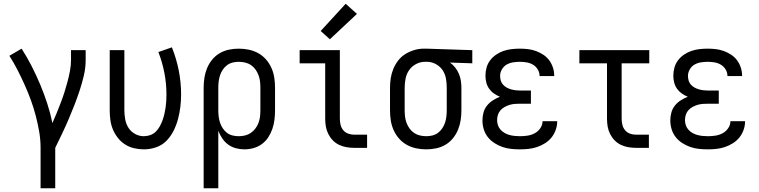

<svg xmlns="http://www.w3.org/2000/svg" viewBox="-20 -787 4040 1022"><path d="M196 215V0Q196 -44 188.5 -87Q181 -130 170 -172Q159 -214 144 -255Q129 -296 111 -336Q93 -376 73 -415Q53 -454 30 -490L95 -528Q124 -483 148.5 -435Q173 -387 194 -337Q215 -287 231.5 -236Q248 -185 259 -132Q271 -159 282 -186Q293 -213 303.5 -240.5Q314 -268 323 -296Q332 -324 339.5 -352.5Q347 -381 352.5 -410Q358 -439 358 -468V-520H436V-468Q436 -426 426.5 -385.5Q417 -345 404 -305.5Q391 -266 376 -227.5Q361 -189 344.5 -150.5Q328 -112 310 -74.5Q292 -37 274 0V215Z M746 8Q720 8 694 2Q668 -4 646 -18Q624 -32 607.5 -53Q591 -74 581 -98Q571 -122 567.5 -148Q564 -174 564 -200V-520H642V-200Q642 -176 646.5 -151.5Q651 -127 664 -106.5Q677 -86 699 -74Q721 -62 745 -62Q763 -62 780 -68Q797 -74 809.5 -86.5Q822 -99 830.5 -114.5Q839 -130 845 -146.5Q851 -163 855 -180Q859 -197 861.5 -214.5Q864 -232 865 -249.5Q866 -267 866 -285Q866 -342 855 -399Q844 -456 823 -510L895 -535Q919 -475 931.5 -412Q944 -349 944 -284Q944 -251 940 -218Q936 -185 927.5 -153Q919 -121 904 -91Q889 -61 866 -37.5Q843 -14 811 -3Q779 8 746 8Z M1064 215V-320Q1064 -347 1068 -373Q1072 -399 1082 -423.5Q1092 -448 1109 -469Q1126 -490 1149 -503.5Q1172 -517 1198 -522.5Q1224 -528 1251 -528Q1278 -528 1304.5 -522.5Q1331 -517 1354.5 -504Q1378 -491 1396 -470.5Q1414 -450 1425 -425Q1436 -400 1440 -373.5Q1444 -347 1444 -320V-200Q1444 -175 1441 -150Q1438 -125 1430 -101.5Q1422 -78 1408.5 -57Q1395 -36 1375 -21Q1355 -6 1330.5 1Q1306 8 1281 8Q1258 8 1235.5 2Q1213 -4 1194.5 -17.5Q1176 -31 1163 -50.5Q1150 -70 1142 -91V215ZM1251 -62Q1268 -62 1284.5 -66Q1301 -70 1315 -79.5Q1329 -89 1339.5 -103Q1350 -117 1356 -133Q1362 -149 1364 -166Q1366 -183 1366 -200V-320Q1366 -337 1364 -354Q1362 -371 1356 -387Q1350 -403 1340 -417Q1330 -431 1316 -440.5Q1302 -450 1285 -454Q1268 -458 1251 -458Q1234 -458 1218 -454Q1202 -450 1188.5 -440Q1175 -430 1165.5 -415.5Q1156 -401 1151 -385.5Q1146 -370 1144 -353.5Q1142 -337 1142 -320V-200Q1142 -183 1144 -166.5Q1146 -150 1151 -134.5Q1156 -119 1165.5 -104.5Q1175 -90 1188 -80Q1201 -70 1217.5 -66Q1234 -62 1251 -62Z M1866 0Q1845 0 1824.5 -3.5Q1804 -7 1785 -16Q1766 -25 1751.5 -40Q1737 -55 1727.5 -74Q1718 -93 1714.5 -113.5Q1711 -134 1711 -155V-450H1575V-520H1789V-155Q1789 -138 1793 -122Q1797 -106 1807.5 -93.5Q1818 -81 1834 -75.5Q1850 -70 1866 -70H1934V0ZM1736 -578 1687 -622 1820 -767 1880 -713Z M2249 8Q2222 8 2195.5 2.5Q2169 -3 2145.5 -16Q2122 -29 2104 -49.5Q2086 -70 2075 -95Q2064 -120 2060 -146.5Q2056 -173 2056 -200V-320Q2056 -346 2060 -371.5Q2064 -397 2074 -421Q2084 -445 2100 -465.5Q2116 -486 2138 -499.5Q2160 -513 2185 -520.5Q2210 -528 2236 -528Q2240 -528 2243.5 -528Q2247 -528 2250 -528L2494 -520V-450L2375 -454Q2391 -443 2403 -427.5Q2415 -412 2422.5 -394.5Q2430 -377 2433 -358Q2436 -339 2436 -320V-200Q2436 -173 2432 -147Q2428 -121 2418 -96.5Q2408 -72 2391 -51Q2374 -30 2351 -16.5Q2328 -3 2302 2.5Q2276 8 2249 8ZM2249 -62Q2266 -62 2282 -66Q2298 -70 2311.5 -80Q2325 -90 2334.5 -104.5Q2344 -119 2349 -134.5Q2354 -150 2356 -166.5Q2358 -183 2358 -200V-320Q2358 -344 2354 -367.5Q2350 -391 2337.5 -411Q2325 -431 2304 -443.5Q2283 -456 2259 -458H2250Q2248 -458 2246 -458Q2244 -458 2242 -458Q2217 -458 2194.5 -446Q2172 -434 2158 -414Q2144 -394 2139 -369.5Q2134 -345 2134 -320V-200Q2134 -183 2136 -166Q2138 -149 2144 -133Q2150 -117 2160 -103Q2170 -89 2184 -79.5Q2198 -70 2215 -66Q2232 -62 2249 -62Z M2747 8Q2724 8 2700 5.5Q2676 3 2653.5 -5Q2631 -13 2611 -26Q2591 -39 2576.5 -57.5Q2562 -76 2555 -99Q2548 -122 2548 -146Q2548 -167 2553.5 -187.5Q2559 -208 2572 -224.5Q2585 -241 2603 -252.5Q2621 -264 2641 -272Q2624 -279 2609 -289.5Q2594 -300 2583.5 -315Q2573 -330 2568.5 -348Q2564 -366 2564 -384Q2564 -406 2570 -427.5Q2576 -449 2589.5 -466.5Q2603 -484 2621.5 -496.5Q2640 -509 2660.5 -516Q2681 -523 2703 -525.5Q2725 -528 2747 -528Q2769 -528 2790.5 -525.5Q2812 -523 2832.5 -515.5Q2853 -508 2871.5 -496Q2890 -484 2903 -466.5Q2916 -449 2923 -428Q2930 -407 2930 -386Q2930 -385 2930 -384Q2930 -383 2930 -382H2852Q2852 -383 2852 -383.5Q2852 -384 2852 -384Q2852 -402 2842 -418Q2832 -434 2816.5 -443Q2801 -452 2783 -455Q2765 -458 2747 -458Q2729 -458 2710.5 -455Q2692 -452 2676.5 -443Q2661 -434 2651.5 -417.5Q2642 -401 2642 -383Q2642 -370 2645.5 -358Q2649 -346 2657.5 -336.5Q2666 -327 2677 -321Q2688 -315 2700 -311.5Q2712 -308 2724.5 -306.5Q2737 -305 2750 -305H2806V-235H2750Q2736 -235 2721.5 -234Q2707 -233 2693.5 -229Q2680 -225 2667 -218Q2654 -211 2644.5 -200.5Q2635 -190 2630.5 -176Q2626 -162 2626 -147Q2626 -134 2630.5 -120.5Q2635 -107 2644.5 -96.5Q2654 -86 2666.5 -79Q2679 -72 2692 -68.5Q2705 -65 2719 -63.5Q2733 -62 2747 -62Q2768 -62 2788 -65Q2808 -68 2826 -77.5Q2844 -87 2856 -104.5Q2868 -122 2868 -142Q2868 -142 2868 -142Q2868 -142 2868 -142H2946Q2946 -142 2946 -141.5Q2946 -141 2946 -141Q2946 -118 2938 -95.5Q2930 -73 2915.5 -55Q2901 -37 2881 -24.5Q2861 -12 2839 -4.5Q2817 3 2794 5.5Q2771 8 2747 8Z M3366 0Q3345 0 3324.5 -3.5Q3304 -7 3285 -16Q3266 -25 3251.5 -40Q3237 -55 3227.5 -74Q3218 -93 3214.5 -113.5Q3211 -134 3211 -155V-450H3064V-520H3436V-450H3289V-155Q3289 -138 3293 -122Q3297 -106 3307.5 -93.5Q3318 -81 3334 -75.5Q3350 -70 3366 -70H3434V0Z M3747 8Q3724 8 3700 5.5Q3676 3 3653.5 -5Q3631 -13 3611 -26Q3591 -39 3576.5 -57.5Q3562 -76 3555 -99Q3548 -122 3548 -146Q3548 -167 3553.5 -187.5Q3559 -208 3572 -224.5Q3585 -241 3603 -252.5Q3621 -264 3641 -272Q3624 -279 3609 -289.5Q3594 -300 3583.5 -315Q3573 -330 3568.5 -348Q3564 -366 3564 -384Q3564 -406 3570 -427.5Q3576 -449 3589.5 -466.5Q3603 -484 3621.5 -496.5Q3640 -509 3660.5 -516Q3681 -523 3703 -525.5Q3725 -528 3747 -528Q3769 -528 3790.5 -525.5Q3812 -523 3832.5 -515.5Q3853 -508 3871.5 -496Q3890 -484 3903 -466.5Q3916 -449 3923 -428Q3930 -407 3930 -386Q3930 -385 3930 -384Q3930 -383 3930 -382H3852Q3852 -383 3852 -383.5Q3852 -384 3852 -384Q3852 -402 3842 -418Q3832 -434 3816.5 -443Q3801 -452 3783 -455Q3765 -458 3747 -458Q3729 -458 3710.5 -455Q3692 -452 3676.5 -443Q3661 -434 3651.5 -417.5Q3642 -401 3642 -383Q3642 -370 3645.5 -358Q3649 -346 3657.5 -336.5Q3666 -327 3677 -321Q3688 -315 3700 -311.5Q3712 -308 3724.5 -306.5Q3737 -305 3750 -305H3806V-235H3750Q3736 -235 3721.5 -234Q3707 -233 3693.5 -229Q3680 -225 3667 -218Q3654 -211 3644.5 -200.5Q3635 -190 3630.5 -176Q3626 -162 3626 -147Q3626 -134 3630.5 -120.5Q3635 -107 3644.5 -96.5Q3654 -86 3666.5 -79Q3679 -72 3692 -68.5Q3705 -65 3719 -63.5Q3733 -62 3747 -62Q3768 -62 3788 -65Q3808 -68 3826 -77.5Q3844 -87 3856 -104.5Q3868 -122 3868 -142Q3868 -142 3868 -142Q3868 -142 3868 -142H3946Q3946 -142 3946 -141.5Q3946 -141 3946 -141Q3946 -118 3938 -95.5Q3930 -73 3915.5 -55Q3901 -37 3881 -24.5Q3861 -12 3839 -4.5Q3817 3 3794 5.5Q3771 8 3747 8Z"/></svg>

Font: Zed Mono
Style: Regular
Weight: 400
Monospace: yes
Designer: Belleve Invis
Foundry: Belleve Invis
Version: Version 1.0.0; ttfautohint (v1.8.4)